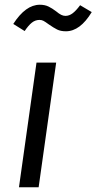

<svg xmlns="http://www.w3.org/2000/svg" viewBox="-20 -790 407 810"><path d="M143 0H60L134 -526H217ZM186 -687Q171 -698 163.5 -702Q156 -706 147 -706Q129 -706 114.5 -694.5Q100 -683 84 -659L36 -689Q88 -770 148 -770Q169 -770 184.5 -762.5Q200 -755 217 -742Q229 -732 238 -727.5Q247 -723 256 -723Q272 -723 286.5 -734Q301 -745 318 -768L367 -739Q318 -658 258 -658Q236 -658 221 -665.5Q206 -673 186 -687Z"/></svg>

Font: Fira Sans Book
Style: Italic
Weight: 350
Italic angle: -8°
Designer: bBox Type GmbH & Carrois Corporate GbR & Edenspiekermann AG
Foundry: bBox Type GmbH & Carrois Corporate GbR & Edenspiekermann AG
Version: Version 4.301